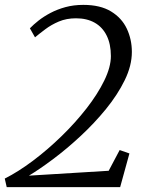

<svg xmlns="http://www.w3.org/2000/svg" viewBox="-26 -767 614 787"><path d="M1.5 0 -6.5 -35Q49 -63 109.2 -108.2Q169.5 -153.5 226.2 -208.8Q283 -264 328.8 -322.8Q374.5 -381.5 401.5 -437Q428.5 -492.5 428.5 -537Q428.5 -586.5 411.2 -621.2Q394 -656 362 -674Q330 -692 285.5 -692Q246.5 -692 215.2 -678.8Q184 -665.5 159.8 -647.2Q135.5 -629 117.5 -614L96.5 -651Q111 -666 132.2 -682.8Q153.5 -699.5 181 -714Q208.5 -728.5 242.2 -737.8Q276 -747 315.5 -747Q385 -747 429 -720.2Q473 -693.5 493.8 -649.5Q514.5 -605.5 514.5 -554Q514.5 -498 485.2 -438.2Q456 -378.5 408.5 -320.2Q361 -262 304.5 -209.5Q248 -157 192.2 -115.2Q136.5 -73.5 92.5 -47L419.5 -67L464.5 -152L504.5 -138L466.5 0Z"/></svg>

Font: Merriweather Light 18pt Light
Style: Italic
Weight: 300
Italic angle: -7.8°
Version: Version 2.101